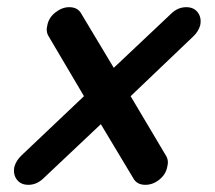

<svg xmlns="http://www.w3.org/2000/svg" viewBox="-20 -507 600 535"><path d="M112 -437Q116 -458 134.5 -472.5Q153 -487 173 -487Q197 -487 207 -468L297 -318L456 -468Q475 -487 499 -487Q520 -487 531 -472.5Q542 -458 538 -437Q533 -419 518 -405L344 -239L442 -74Q451 -60 446 -42Q442 -21 424 -6.5Q406 8 385 8Q361 8 351 -11L261 -161L102 -11Q83 8 59 8Q38 8 27 -6.5Q16 -21 20 -42Q25 -60 40 -74L214 -239L116 -405Q107 -419 112 -437Z"/></svg>

Font: Brass Mono
Style: Bold Italic
Weight: 700
Italic angle: -13°
Monospace: yes
Version: Version 1.000; ttfautohint (v1.8.3) -l 8 -r 50 -G 200 -x 14 